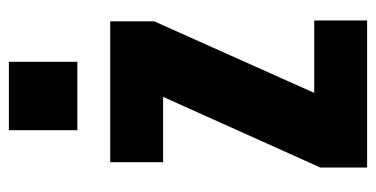

<svg xmlns="http://www.w3.org/2000/svg" viewBox="-227 -619 846 432"><g transform="rotate(-90 196.0 -403.0)"><path d="M35 0V-105L194 -459H47V-578H364V-479L203 -119H366V0ZM119 -652V-806H273V-652Z"/></g></svg>

Font: Oswald
Style: Bold
Weight: 700
Designer: Vernon Adams
Foundry: Vernon Adams
Version: Version 4.103;gftools[0.9.33.dev8+g029e19f]